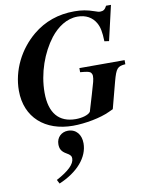

<svg xmlns="http://www.w3.org/2000/svg" viewBox="-108 -763 939 1200"><g transform="rotate(-10 361.0 -163.0)"><path d="M705 -330H418V-304C461 -300 470 -298 481 -292C487 -288 493 -277 493 -268C493 -243 488 -229 466 -154L435 -50C422 -31 380 -20 341 -20C235 -20 177 -86 177 -216C177 -340 222 -464 289 -551C333 -607 393 -649 462 -649C514 -649 554 -627 577 -587C593 -559 599 -529 601 -468L630 -464L681 -685H650C639 -663 628 -655 608 -655C599 -655 591 -657 572 -664C529 -679 494 -685 448 -685C346 -685 258 -654 184 -593C84 -510 21 -386 21 -256C21 -86 141 18 317 18C395 18 494 -1 551 -28L579 -41L623 -208C645 -290 655 -300 705 -304ZM171 359C290 309 362 226 362 137C362 83 332 43 279 43C238 43 206 73 206 116C206 143 214 163 246 181C270 194 276 204 276 218C276 254 237 292 158 334Z"/></g></svg>

Font: STIXGeneral
Style: Bold Italic
Weight: 700
Italic angle: -16.33°
Designer: MicroPress Inc., with final additions and corrections provided by Coen Hoffman, Elsevier (retired)
Version: Version 1.1.0